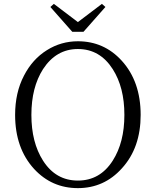

<svg xmlns="http://www.w3.org/2000/svg" viewBox="-20 -956 803 991"><path d="M382 15C472 15 548 -19 609 -87C674 -158 706 -250 706 -363C706 -478 673 -572 608 -643C547 -710 471 -743 382 -743C325 -743 271 -728 222 -697C172 -666 133 -622 104 -566C73 -507 58 -439 58 -363C58 -248 91 -155 156 -84C217 -18 292 15 382 15ZM202 -127C162 -190 142 -268 142 -363C142 -458 162 -536 202 -599C247 -668 307 -703 382 -703C458 -703 518 -668 562 -599C602 -536 622 -458 622 -363C622 -268 602 -190 562 -127C518 -58 458 -24 382 -24C306 -24 246 -58 202 -127ZM411 -792 524 -920 506 -936 382 -842 258 -936 240 -920 353 -792Z"/></svg>

Font: AllPunType Light
Style: Regular
Weight: 300
Version: 1.0